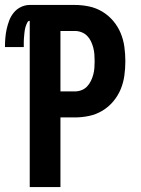

<svg xmlns="http://www.w3.org/2000/svg" viewBox="-48 -755 568 775"><path d="M72 0V-671Q66 -671 63 -665.5Q60 -660 58 -655Q56 -650 54.5 -644.5Q53 -639 52 -633Q51 -627 50.5 -621.5Q50 -616 49.5 -610.5Q49 -605 48.5 -599Q48 -593 48 -587.5Q48 -582 48 -576.5Q48 -571 48 -565H-28Q-28 -583 -26.5 -601.5Q-25 -620 -21 -638Q-17 -656 -10.5 -673Q-4 -690 8 -704.5Q20 -719 37 -727Q54 -735 72 -735H254Q283 -735 311.5 -729Q340 -723 365 -708Q390 -693 409 -670.5Q428 -648 439 -621.5Q450 -595 454 -566Q458 -537 458 -508Q458 -479 454 -450Q450 -421 439 -394.5Q428 -368 409 -345.5Q390 -323 365 -308Q340 -293 311.5 -287Q283 -281 254 -281H196V0ZM196 -386H254Q268 -386 281 -391Q294 -396 303.5 -406Q313 -416 319 -428.5Q325 -441 328.5 -454Q332 -467 333 -480.5Q334 -494 334 -508Q334 -522 333 -535.5Q332 -549 328.5 -562.5Q325 -576 319 -588.5Q313 -601 303.5 -610.5Q294 -620 281 -625Q268 -630 254 -630H196Z"/></svg>

Font: Iosevka Curly Extrabold
Style: Regular
Weight: 800
Monospace: yes
Designer: Belleve Invis
Foundry: Belleve Invis
Version: Version 22.1.2; ttfautohint (v1.8.4)